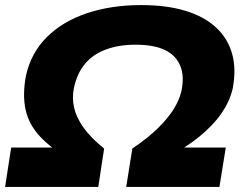

<svg xmlns="http://www.w3.org/2000/svg" viewBox="-23 -736 961 756"><path d="M-3 0 21 -155H247L257 -106Q180 -150 135.5 -197.5Q91 -245 78 -303Q65 -361 79 -437Q99 -528 161.5 -590Q224 -652 319.5 -684Q415 -716 533 -716Q633 -716 707 -693.5Q781 -671 827.5 -628Q874 -585 891 -524Q908 -463 893 -386Q881 -336 849 -289.5Q817 -243 760.5 -197Q704 -151 617 -106L644 -155H866L841 0H474L498 -151Q560 -193 599.5 -232Q639 -271 661 -306.5Q683 -342 691 -376Q704 -436 686.5 -477.5Q669 -519 625.5 -539.5Q582 -560 511 -560Q446 -560 395 -541.5Q344 -523 312 -485Q280 -447 268 -389Q260 -350 269 -311Q278 -272 307 -232Q336 -192 387 -151L364 0Z"/></svg>

Font: Nunito Sans 7pt SemiExpanded Black
Style: Italic
Weight: 900
Width: 6
Italic angle: -9°
Designer: Vernon Adams
Foundry: Vernon Adams
Version: Version 3.101;gftools[0.9.27]